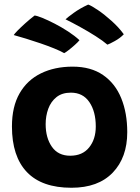

<svg xmlns="http://www.w3.org/2000/svg" viewBox="-20 -830 626 860"><path d="M300 11Q167.5 11 100.5 -59.2Q33.5 -129.5 33.5 -263.5Q33.5 -352.5 67.8 -412Q102 -471.5 163.5 -501.5Q225 -531.5 305.5 -531.5Q387 -531.5 441.5 -494Q496 -456.5 523 -390.2Q550 -324 550 -238Q550 -124.5 485 -56.8Q420 11 300 11ZM294.5 -132.5Q349.5 -132.5 379.2 -169.5Q409 -206.5 409 -263.5Q409 -330.5 380.2 -372.8Q351.5 -415 297.5 -415Q258 -415 233 -395Q208 -375 196.2 -342.8Q184.5 -310.5 184.5 -274Q184.5 -212.5 212.5 -172.5Q240.5 -132.5 294.5 -132.5ZM375 -809.5Q389 -805 418.5 -785Q448 -765 480.2 -736Q512.5 -707 534.5 -676.5Q518.5 -659.5 494 -646Q469.5 -632.5 461 -630Q441.5 -647 408.5 -668Q375.5 -689 339.2 -709Q303 -729 273.5 -743.5Q281 -751 309.5 -771.8Q338 -792.5 375 -809.5ZM135 -760.5Q146 -759.5 170.5 -749.5Q195 -739.5 225.5 -723.8Q256 -708 285.5 -688.8Q315 -669.5 336 -650Q329.5 -641.5 315.2 -628.8Q301 -616 287 -605.2Q273 -594.5 267.5 -592Q251 -601.5 222.8 -613Q194.5 -624.5 161.5 -635.8Q128.5 -647 96.8 -656.8Q65 -666.5 41.5 -673Q45 -679 59.2 -693.5Q73.5 -708 93.5 -726Q113.5 -744 135 -760.5Z"/></svg>

Font: Grandstander
Style: Bold
Weight: 700
Designer: Tyler Finck
Foundry: Etcetera Type Co
Version: Version 1.200; ttfautohint (v1.8.3)